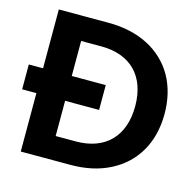

<svg xmlns="http://www.w3.org/2000/svg" viewBox="-102 -805 931 911"><g transform="rotate(15 363.0 -349.0)"><path d="M7 -287H77V0H322C395 0 460 -14 516 -43C627 -100 690 -208 690 -348C690 -418 675 -480 645 -533C584 -639 469 -698 322 -698H77V-409H7ZM385 -287V-409H218V-581H317C462 -581 546 -495 546 -348C546 -201 462 -114 317 -114H218V-287Z"/></g></svg>

Font: Poppins SemiBold
Style: Regular
Weight: 600
Designer: Ninad Kale (Devanagari), Jonny Pinhorn (Latin)
Foundry: Indian Type Foundry
Version: 4.004